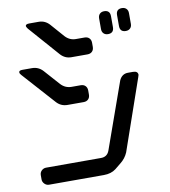

<svg xmlns="http://www.w3.org/2000/svg" viewBox="-93 -848 915 1032"><g transform="rotate(-10 364.0 -332.0)"><path d="M641 -638Q656 -638 665 -647Q674 -656 674 -671V-730Q674 -745 665 -754Q656 -763 641 -763Q609 -763 609 -730V-671Q609 -638 641 -638ZM544 -638Q576 -638 576 -671V-730Q576 -763 544 -763Q529 -763 520 -754Q511 -745 511 -730V-671Q511 -656 520 -647Q529 -638 544 -638ZM270 -576Q294 -550 328 -550H416Q432 -550 441.5 -559.5Q451 -569 451 -585V-607Q451 -623 441.5 -632.5Q432 -642 416 -642H369Q335 -642 311 -668L246 -742Q222 -768 188 -768H136Q116 -768 116 -757Q116 -753 124 -742ZM204 -327Q228 -301 263 -301H351Q367 -301 376.5 -310.5Q386 -320 386 -336V-358Q386 -374 376.5 -383.5Q367 -393 351 -393H302Q267 -393 243 -419L168 -503Q144 -529 109 -529H57Q38 -529 38 -519Q38 -511 46 -503ZM91 104H390Q430 104 456 84L488 58Q516 36 529 5L663 -381Q667 -392 667 -394Q667 -415 640 -415H613Q580 -415 565 -382L437 -22Q425 12 389 11H91Q77 11 66.5 21Q56 31 56 46V69Q56 83 66.5 93.5Q77 104 91 104Z"/></g></svg>

Font: WDXL Lubrifont SC
Style: Regular
Weight: 400
Designer: [WDXL Lubrifont] Copyright 2020-2022 (c) NightFurySL2001, Skr-ZERO; [ZCOOL QingKe HuangYou] Copyright 2018-2022 (c) The 
Version: Version 2.001;hotconv 1.1.1;makeotfexe 2.6.0